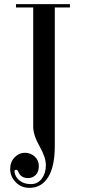

<svg xmlns="http://www.w3.org/2000/svg" viewBox="-20 -670 409 925"><path d="M122 235Q81 235 55 207Q29 179 29 144.5Q29 110 50.5 88Q72 66 99.5 66Q127 66 147 84Q167 102 167 130Q167 158 152 173Q137 188 115 188Q80 188 68 157Q64 148 58 148Q48 148 50 159Q54 184 75 200.5Q96 217 129 217Q162 217 181.5 190.5Q201 164 201 126Q201 88 170.5 34.5Q140 -19 140 -60V-634H57V-650H317V-634H244V33Q244 132 212 183.5Q180 235 122 235Z"/></svg>

Font: Elsie
Style: Regular
Weight: 400
Designer: Alejandro Inler
Foundry: Alejandro Inler
Version: 1.002